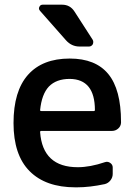

<svg xmlns="http://www.w3.org/2000/svg" viewBox="-20 -803 568 811"><path d="M154.3 -250Q149.4 -250 149.4 -245.1Q160.2 -96.7 308.6 -96.7Q360.4 -96.7 423.8 -118.2Q435.5 -122.1 445.8 -114.7Q456.1 -107.4 456.1 -95.7V-68.4Q456.1 -53.7 446.8 -41.5Q437.5 -29.3 422.9 -25.4Q359.4 -11.7 304.7 -11.7Q301.8 -11.7 298.8 -11.7Q172.9 -11.7 105 -80.1Q37.1 -148.4 37.1 -283.2Q37.1 -418 98.1 -486.8Q159.2 -555.7 274.4 -555.7Q383.8 -555.7 437.5 -490.2Q491.2 -424.8 491.2 -288.1Q491.2 -286.1 491.2 -284.2Q490.2 -269.5 479 -259.8Q467.8 -250 453.1 -250ZM149.4 -337.9Q149.4 -334 154.3 -334H377Q380.9 -334 380.9 -337.9Q380.9 -468.8 274.4 -469.7Q217.8 -469.7 186.5 -437.5Q156.2 -405.3 149.4 -337.9ZM242.2 -783.2Q276.4 -783.2 294.9 -753.9L371.1 -635.7Q374 -630.9 374 -626Q374 -621.1 372.1 -616.2Q366.2 -606.4 355.5 -606.4H316.4Q282.2 -606.4 258.8 -632.8L149.4 -756.8Q144.5 -761.7 144.5 -767.6Q144.5 -770.5 146.5 -774.4Q150.4 -783.2 160.2 -783.2Z"/></svg>

Font: Gen Jyuu GothicL Medium
Style: Regular
Weight: 500
Designer: [Source Han Sans]
Ryoko NISHIZUKA  (kana & ideographs); Paul D. Hunt (Latin, Greek & Cyrillic); Wenlong ZHANG  (bopomofo
Version: Version 1.002.20150607